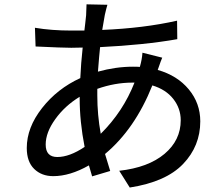

<svg xmlns="http://www.w3.org/2000/svg" viewBox="-20 -799 1017 872"><path d="M467.8 -777.3Q462.9 -761.7 456.1 -731.4Q451.2 -705.1 444.3 -663.1Q632.8 -670.9 784.2 -705.1L785.2 -621.1Q634.8 -594.7 434.6 -585Q430.7 -549.8 424.8 -473.6Q505.9 -496.1 584 -496.1Q605.5 -496.1 615.2 -495.1Q625 -529.3 627 -559.6L716.8 -537.1Q712.9 -529.3 696.3 -481.4Q785.2 -456.1 837.4 -393.1Q889.6 -330.1 889.6 -248Q889.6 -135.7 811.5 -54.2Q733.4 27.3 569.3 52.7L521.5 -23.4Q653.3 -38.1 727.1 -100.1Q800.8 -162.1 800.8 -252.9Q800.8 -306.6 767.1 -349.6Q733.4 -392.6 671.9 -411.1Q592.8 -212.9 457 -99.6Q467.8 -63.5 480.5 -22.5L398.4 2L383.8 -47.9Q297.9 1 221.7 1Q168.9 1 135.3 -31.7Q101.6 -64.5 101.6 -127Q101.6 -219.7 170.9 -308.1Q240.2 -396.5 344.7 -444.3Q347.7 -511.7 355.5 -583Q337.9 -582 303.7 -582Q264.6 -582 141.6 -587.9L138.7 -672.9Q212.9 -660.2 305.7 -660.2H363.3Q364.3 -668 367.2 -693.4Q370.1 -718.8 371.1 -729.5Q373 -773.4 373 -779.3ZM187.5 -142.6Q187.5 -85.9 240.2 -85.9Q295.9 -85.9 364.3 -131.8Q341.8 -246.1 341.8 -354.5V-359.4Q274.4 -318.4 231 -257.8Q187.5 -197.3 187.5 -142.6ZM421.9 -366.2Q421.9 -277.3 437.5 -191.4Q539.1 -292 590.8 -423.8H581.1Q502 -423.8 421.9 -395.5Z"/></svg>

Font: Min Sans Medium
Style: Regular
Weight: 500
Designer: Jinseong-Kim, NotoSansCJK, Nunito
Foundry: Jinseong-Kim
Version: Version 1.400;Glyphs 3.1.2 (3151)